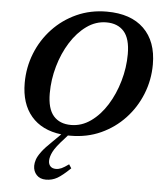

<svg xmlns="http://www.w3.org/2000/svg" viewBox="-62 -736 883 1054"><g transform="rotate(5 380.0 -209.0)"><path d="M239 160.5Q239 179 249.5 190.2Q260 201.5 280 201.5Q295.5 201.5 310.5 194.8Q325.5 188 350.5 170L364 191Q321 232.5 292.8 248.8Q264.5 265 230.5 265Q197.5 265 178.8 244.8Q160 224.5 160 194.5Q160 179 166 160.5Q172 142 191 116.2Q210 90.5 250 52.5L293 10Q185 -3 126.8 -71.5Q68.5 -140 68.5 -254Q68.5 -339.5 99.2 -417Q130 -494.5 186 -554.2Q242 -614 318 -648.5Q394 -683 484 -683Q616.5 -683 688.5 -613Q760.5 -543 760.5 -416Q760.5 -330.5 729.5 -253Q698.5 -175.5 642.5 -115.8Q586.5 -56 510.8 -21.5Q435 13 344.5 13Q337 13 330 13L312 33.5Q267.5 81.5 253.2 110Q239 138.5 239 160.5ZM210.5 -209.5Q210.5 -124.5 244.8 -85.2Q279 -46 341.5 -46Q400 -46 450.5 -82Q501 -118 538.5 -178Q576 -238 597.2 -311.8Q618.5 -385.5 618.5 -460.5Q618.5 -545.5 584 -584.8Q549.5 -624 487 -624Q428.5 -624 378.2 -588Q328 -552 290.2 -492Q252.5 -432 231.5 -358.2Q210.5 -284.5 210.5 -209.5Z"/></g></svg>

Font: Newsreader 16pt
Style: Bold Italic
Weight: 700
Italic angle: -17°
Designer: Hugues Gentile
Foundry: Production Type
Version: Version 1.003; ttfautohint (v1.8.3)